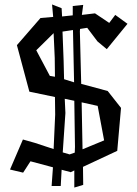

<svg xmlns="http://www.w3.org/2000/svg" viewBox="-20 -759 618 863"><path d="M448 -128 419 -283 347 -299 351 -88ZM316 -73 317 -99 314 -306 271 -315 274 -251 262 -74 293 -65ZM227 -414 226 -499 221 -610 143 -533 204 -418ZM261 -617 266 -485 268 -403 313 -389 308 -624ZM464 -350 524 -274 507 -81 353 -9 354 72 314 84V7L298 15L257 4L253 77H212L218 -7L117 -34L84 17L25 3L83 -132L136 -117L221 -89L228 -244L227 -323L112 -347L56 -556L162 -678L219 -683L214 -739L257 -722L259 -685L307 -690V-732L354 -737L348 -692L407 -699L471 -656L498 -692L553 -652L460 -538L418 -573L372 -634L340 -629L339 -619L345 -382Z"/></svg>

Font: Underdog
Style: Regular
Weight: 400
Designer: Sergey Steblina
Foundry: Sergey Steblina, Jovanny Lemonad
Version: Version 1.001; ttfautohint (v0.9)